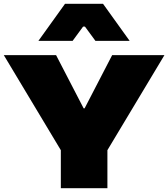

<svg xmlns="http://www.w3.org/2000/svg" viewBox="-20 -990 885 1010"><path d="M570 -700H845L545 -200V0H300V-200L0 -700H275L420 -420H425ZM522 -970 662 -775H482L427 -850H417L362 -775H182L322 -970Z"/></svg>

Font: Imperial One
Style: Regular
Weight: 400
Designer: Jovanny Lemonad
Foundry: Jovanny Lemonad
Version: Version 1.000